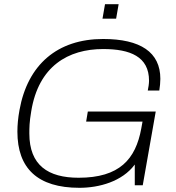

<svg xmlns="http://www.w3.org/2000/svg" viewBox="-20 -884 838 916"><path d="M469 -795H534L546 -864H481ZM359 12C453 12 563 -18 623 -99V0H661L723 -352H399L391 -304H660L654 -271C627 -124 550 -36 355 -36C210 -36 120 -95 120 -247C120 -273 120 -301 129 -353C164 -569 306 -650 472 -650C601 -650 691 -614 691 -499C691 -485 688 -466 685 -452H740C743 -472 745 -490 745 -508C745 -635 650 -698 472 -698C254 -698 112 -576 73 -359C66 -321 63 -287 63 -256C63 -81 159 12 359 12Z"/></svg>

Font: Archivo Thin
Style: Italic
Weight: 100
Italic angle: -10°
Designer: Hector Gatti
Foundry: Omnibus-Type
Version: Version 2.001